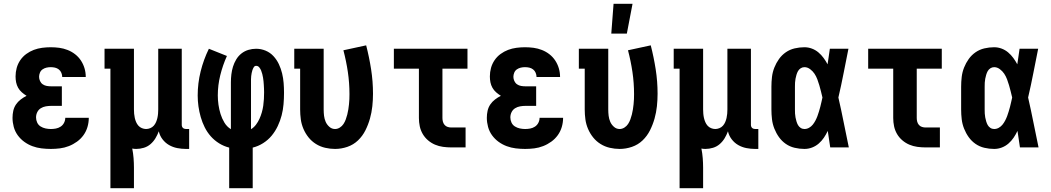

<svg xmlns="http://www.w3.org/2000/svg" viewBox="-20 -777 5540 1012"><path d="M248 8Q223 8 198.5 5Q174 2 151 -6.5Q128 -15 108 -29.5Q88 -44 73.5 -64Q59 -84 52.5 -108Q46 -132 46 -156Q46 -175 50 -193Q54 -211 64 -226Q74 -241 89 -252.5Q104 -264 120 -272Q107 -280 95 -290.5Q83 -301 75.5 -314.5Q68 -328 65 -343Q62 -358 62 -374Q62 -397 68 -419Q74 -441 87 -460Q100 -479 118.5 -492.5Q137 -506 158 -514Q179 -522 202 -525Q225 -528 247 -528Q270 -528 292.5 -525Q315 -522 336.5 -513.5Q358 -505 376 -491Q394 -477 406.5 -458Q419 -439 425.5 -417Q432 -395 432 -372V-371H308Q308 -382 303.5 -393Q299 -404 290 -411Q281 -418 270 -420.5Q259 -423 247 -423Q236 -423 225 -420.5Q214 -418 204.5 -411.5Q195 -405 190.5 -394Q186 -383 186 -372Q186 -361 191 -350Q196 -339 205.5 -332.5Q215 -326 226.5 -324Q238 -322 250 -322H306V-219H250Q236 -219 221.5 -216.5Q207 -214 195 -206.5Q183 -199 176.5 -186Q170 -173 170 -158Q170 -144 176 -131Q182 -118 194 -110.5Q206 -103 220 -100Q234 -97 248 -97Q261 -97 274.5 -99.5Q288 -102 299.5 -109.5Q311 -117 317.5 -129.5Q324 -142 324 -156H448Q448 -131 441 -107.5Q434 -84 420 -64.5Q406 -45 386 -30.5Q366 -16 343 -7Q320 2 296 5Q272 8 248 8Z M562 215V-415H531V-520H686V-200Q686 -189 687 -177.5Q688 -166 690.5 -155Q693 -144 697.5 -133.5Q702 -123 709.5 -114.5Q717 -106 728 -101.5Q739 -97 750 -97Q761 -97 772 -101.5Q783 -106 790.5 -114.5Q798 -123 802.5 -133.5Q807 -144 809.5 -155Q812 -166 813 -177.5Q814 -189 814 -200V-520H938V-119Q938 -114 939.5 -110Q941 -106 944 -103Q947 -100 951.5 -98.5Q956 -97 960 -97H977V8H960Q937 8 914 3.5Q891 -1 871 -12.5Q851 -24 836.5 -43Q822 -62 817 -85Q810 -66 799.5 -48.5Q789 -31 773.5 -17.5Q758 -4 738 2Q718 8 698 8Q693 8 687.5 7.5Q682 7 677 6Q682 31 684 56.5Q686 82 686 107V215Z M1188 215V1Q1160 -6 1135 -21.5Q1110 -37 1091 -58.5Q1072 -80 1059 -106Q1046 -132 1038 -160Q1030 -188 1026 -216.5Q1022 -245 1022 -274Q1022 -338 1037.5 -400.5Q1053 -463 1081 -520L1176 -482Q1154 -433 1141 -380.5Q1128 -328 1128 -274Q1128 -250 1131.5 -225Q1135 -200 1142.5 -176Q1150 -152 1163 -130.5Q1176 -109 1197 -96V-343Q1197 -364 1199.5 -385Q1202 -406 1208 -425.5Q1214 -445 1225 -463.5Q1236 -482 1252.5 -495Q1269 -508 1289 -514Q1309 -520 1330 -520Q1356 -520 1380 -510Q1404 -500 1421.5 -481Q1439 -462 1450 -438.5Q1461 -415 1467 -390Q1473 -365 1475 -339.5Q1477 -314 1477 -288Q1477 -258 1474.5 -228Q1472 -198 1464.5 -169Q1457 -140 1444 -112.5Q1431 -85 1412 -62Q1393 -39 1367 -22.5Q1341 -6 1312 1V215ZM1303 -96Q1318 -105 1329 -119.5Q1340 -134 1347.5 -150.5Q1355 -167 1360 -184.5Q1365 -202 1367.5 -219.5Q1370 -237 1371 -255Q1372 -273 1372 -291Q1372 -300 1371.5 -310Q1371 -320 1370.5 -329.5Q1370 -339 1369 -348.5Q1368 -358 1366.5 -367.5Q1365 -377 1362.5 -386.5Q1360 -396 1356.5 -405Q1353 -414 1346.5 -422Q1340 -430 1330 -430Q1322 -430 1317.5 -422.5Q1313 -415 1310.5 -407.5Q1308 -400 1306.5 -392Q1305 -384 1304 -376Q1303 -368 1303 -359.5Q1303 -351 1303 -343Z M1746 8Q1720 8 1694 2Q1668 -4 1645.5 -18Q1623 -32 1606.5 -52.5Q1590 -73 1579.5 -97.5Q1569 -122 1565.5 -148Q1562 -174 1562 -200V-415H1531V-520H1686V-200Q1686 -183 1688 -166.5Q1690 -150 1696.5 -135Q1703 -120 1716 -108.5Q1729 -97 1746 -97Q1759 -97 1771 -104.5Q1783 -112 1790.5 -123.5Q1798 -135 1802.5 -147.5Q1807 -160 1810.5 -173.5Q1814 -187 1816 -200.5Q1818 -214 1819.5 -227.5Q1821 -241 1821.5 -254.5Q1822 -268 1822 -281Q1822 -340 1813.5 -397.5Q1805 -455 1790 -512L1910 -538Q1926 -476 1936 -412Q1946 -348 1946 -283Q1946 -250 1942.5 -217Q1939 -184 1930 -152Q1921 -120 1906 -90Q1891 -60 1867 -37Q1843 -14 1811 -3Q1779 8 1746 8Z M2358 0Q2337 0 2315 -3Q2293 -6 2273 -14.5Q2253 -23 2236 -37.5Q2219 -52 2208 -71Q2197 -90 2192.5 -111.5Q2188 -133 2188 -155V-415H2056V-520H2444V-415H2312V-155Q2312 -145 2314.5 -135.5Q2317 -126 2323.5 -118.5Q2330 -111 2339.5 -108Q2349 -105 2358 -105H2434V0Z M2748 8Q2723 8 2698.5 5Q2674 2 2651 -6.5Q2628 -15 2608 -29.5Q2588 -44 2573.5 -64Q2559 -84 2552.5 -108Q2546 -132 2546 -156Q2546 -175 2550 -193Q2554 -211 2564 -226Q2574 -241 2589 -252.5Q2604 -264 2620 -272Q2607 -280 2595 -290.5Q2583 -301 2575.5 -314.5Q2568 -328 2565 -343Q2562 -358 2562 -374Q2562 -397 2568 -419Q2574 -441 2587 -460Q2600 -479 2618.5 -492.5Q2637 -506 2658 -514Q2679 -522 2702 -525Q2725 -528 2747 -528Q2770 -528 2792.5 -525Q2815 -522 2836.5 -513.5Q2858 -505 2876 -491Q2894 -477 2906.5 -458Q2919 -439 2925.5 -417Q2932 -395 2932 -372V-371H2808Q2808 -382 2803.5 -393Q2799 -404 2790 -411Q2781 -418 2770 -420.5Q2759 -423 2747 -423Q2736 -423 2725 -420.5Q2714 -418 2704.5 -411.5Q2695 -405 2690.5 -394Q2686 -383 2686 -372Q2686 -361 2691 -350Q2696 -339 2705.5 -332.5Q2715 -326 2726.5 -324Q2738 -322 2750 -322H2806V-219H2750Q2736 -219 2721.5 -216.5Q2707 -214 2695 -206.5Q2683 -199 2676.5 -186Q2670 -173 2670 -158Q2670 -144 2676 -131Q2682 -118 2694 -110.5Q2706 -103 2720 -100Q2734 -97 2748 -97Q2761 -97 2774.5 -99.5Q2788 -102 2799.5 -109.5Q2811 -117 2817.5 -129.5Q2824 -142 2824 -156H2948Q2948 -131 2941 -107.5Q2934 -84 2920 -64.5Q2906 -45 2886 -30.5Q2866 -16 2843 -7Q2820 2 2796 5Q2772 8 2748 8Z M3246 8Q3220 8 3194 2Q3168 -4 3145.5 -18Q3123 -32 3106.5 -52.5Q3090 -73 3079.5 -97.5Q3069 -122 3065.5 -148Q3062 -174 3062 -200V-415H3031V-520H3186V-200Q3186 -183 3188 -166.5Q3190 -150 3196.5 -135Q3203 -120 3216 -108.5Q3229 -97 3246 -97Q3259 -97 3271 -104.5Q3283 -112 3290.5 -123.5Q3298 -135 3302.5 -147.5Q3307 -160 3310.5 -173.5Q3314 -187 3316 -200.5Q3318 -214 3319.5 -227.5Q3321 -241 3321.5 -254.5Q3322 -268 3322 -281Q3322 -340 3313.5 -397.5Q3305 -455 3290 -512L3410 -538Q3426 -476 3436 -412Q3446 -348 3446 -283Q3446 -250 3442.5 -217Q3439 -184 3430 -152Q3421 -120 3406 -90Q3391 -60 3367 -37Q3343 -14 3311 -3Q3279 8 3246 8ZM3202 -600 3214 -757H3314L3284 -600Z M3562 215V-415H3531V-520H3686V-200Q3686 -189 3687 -177.5Q3688 -166 3690.5 -155Q3693 -144 3697.5 -133.5Q3702 -123 3709.5 -114.5Q3717 -106 3728 -101.5Q3739 -97 3750 -97Q3761 -97 3772 -101.5Q3783 -106 3790.5 -114.5Q3798 -123 3802.5 -133.5Q3807 -144 3809.5 -155Q3812 -166 3813 -177.5Q3814 -189 3814 -200V-520H3938V-119Q3938 -114 3939.5 -110Q3941 -106 3944 -103Q3947 -100 3951.5 -98.5Q3956 -97 3960 -97H3977V8H3960Q3937 8 3914 3.5Q3891 -1 3871 -12.5Q3851 -24 3836.5 -43Q3822 -62 3817 -85Q3810 -66 3799.5 -48.5Q3789 -31 3773.5 -17.5Q3758 -4 3738 2Q3718 8 3698 8Q3693 8 3687.5 7.5Q3682 7 3677 6Q3682 31 3684 56.5Q3686 82 3686 107V215Z M4220 8Q4194 8 4168.5 2Q4143 -4 4122 -18.5Q4101 -33 4086 -54Q4071 -75 4061.5 -99Q4052 -123 4049 -148.5Q4046 -174 4046 -200V-320Q4046 -346 4049 -371.5Q4052 -397 4061.5 -421Q4071 -445 4086 -466Q4101 -487 4122 -501.5Q4143 -516 4168.5 -522Q4194 -528 4220 -528Q4240 -528 4259 -521Q4278 -514 4293.5 -501Q4309 -488 4321 -471.5Q4333 -455 4342 -438Q4345 -458 4348 -478.5Q4351 -499 4354 -520H4452Q4439 -456 4426.5 -391.5Q4414 -327 4399 -263Q4414 -198 4427 -132Q4440 -66 4454 0H4356Q4353 -22 4349.5 -43.5Q4346 -65 4343 -87Q4334 -68 4322.5 -51Q4311 -34 4295.5 -20.5Q4280 -7 4260.5 0.5Q4241 8 4220 8ZM4220 -97Q4233 -97 4244.5 -103.5Q4256 -110 4264 -120Q4272 -130 4278 -141.5Q4284 -153 4288.5 -165Q4293 -177 4296.5 -189Q4300 -201 4303.5 -213.5Q4307 -226 4309.5 -238.5Q4312 -251 4315 -263Q4311 -280 4307 -296Q4303 -312 4298.5 -327.5Q4294 -343 4288 -359Q4282 -375 4273 -388.5Q4264 -402 4250 -412.5Q4236 -423 4220 -423Q4209 -423 4200 -417Q4191 -411 4186 -402Q4181 -393 4178 -382.5Q4175 -372 4173 -362Q4171 -352 4170.5 -341.5Q4170 -331 4170 -320V-200Q4170 -189 4170.5 -178.5Q4171 -168 4173 -158Q4175 -148 4178 -137.5Q4181 -127 4186 -118Q4191 -109 4200 -103Q4209 -97 4220 -97Z M4858 0Q4837 0 4815 -3Q4793 -6 4773 -14.5Q4753 -23 4736 -37.5Q4719 -52 4708 -71Q4697 -90 4692.5 -111.5Q4688 -133 4688 -155V-415H4556V-520H4944V-415H4812V-155Q4812 -145 4814.5 -135.5Q4817 -126 4823.5 -118.5Q4830 -111 4839.5 -108Q4849 -105 4858 -105H4934V0Z M5220 8Q5194 8 5168.5 2Q5143 -4 5122 -18.5Q5101 -33 5086 -54Q5071 -75 5061.5 -99Q5052 -123 5049 -148.5Q5046 -174 5046 -200V-320Q5046 -346 5049 -371.5Q5052 -397 5061.5 -421Q5071 -445 5086 -466Q5101 -487 5122 -501.5Q5143 -516 5168.5 -522Q5194 -528 5220 -528Q5240 -528 5259 -521Q5278 -514 5293.5 -501Q5309 -488 5321 -471.5Q5333 -455 5342 -438Q5345 -458 5348 -478.5Q5351 -499 5354 -520H5452Q5439 -456 5426.5 -391.5Q5414 -327 5399 -263Q5414 -198 5427 -132Q5440 -66 5454 0H5356Q5353 -22 5349.5 -43.5Q5346 -65 5343 -87Q5334 -68 5322.5 -51Q5311 -34 5295.5 -20.5Q5280 -7 5260.5 0.5Q5241 8 5220 8ZM5220 -97Q5233 -97 5244.5 -103.5Q5256 -110 5264 -120Q5272 -130 5278 -141.5Q5284 -153 5288.5 -165Q5293 -177 5296.5 -189Q5300 -201 5303.5 -213.5Q5307 -226 5309.5 -238.5Q5312 -251 5315 -263Q5311 -280 5307 -296Q5303 -312 5298.5 -327.5Q5294 -343 5288 -359Q5282 -375 5273 -388.5Q5264 -402 5250 -412.5Q5236 -423 5220 -423Q5209 -423 5200 -417Q5191 -411 5186 -402Q5181 -393 5178 -382.5Q5175 -372 5173 -362Q5171 -352 5170.5 -341.5Q5170 -331 5170 -320V-200Q5170 -189 5170.5 -178.5Q5171 -168 5173 -158Q5175 -148 5178 -137.5Q5181 -127 5186 -118Q5191 -109 5200 -103Q5209 -97 5220 -97Z"/></svg>

Font: Iosevka Curly Slab Extrabold
Style: Regular
Weight: 800
Monospace: yes
Designer: Belleve Invis
Foundry: Belleve Invis
Version: Version 22.1.2; ttfautohint (v1.8.4)